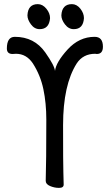

<svg xmlns="http://www.w3.org/2000/svg" viewBox="-20 -894 540 929"><path d="M288.1 -1Q288.1 15.1 265.6 15.1Q243.2 15.1 222.2 6.1Q201.2 -2.9 201.2 -19Q204.1 -109.9 204.1 -314.9Q204.1 -395 189.9 -462.4Q175.8 -529.8 139.2 -586.9Q107.9 -633.8 57.1 -633.8Q46.9 -633.8 41 -632.8Q13.2 -632.8 13.2 -659.2Q13.2 -715.8 51.8 -715.8Q146 -715.8 199.2 -640.1Q244.1 -576.2 246.1 -550.8Q251 -592.8 306.9 -654.3Q362.8 -715.8 438 -715.8Q478 -715.8 478 -668Q478 -632.8 448.2 -632.8L440.9 -633.8Q381.8 -633.8 351.1 -586.9Q285.2 -482.9 285.2 -289.1Q285.2 -95.2 286.6 -60.1Q288.1 -24.9 288.1 -1ZM171.9 -752.9Q147 -752.9 129.9 -775.9Q112.8 -798.8 112.8 -819.8Q115.2 -874 163.1 -874Q186 -874 204.1 -852.1Q222.2 -830.1 222.2 -806.2Q217.8 -752.9 171.9 -752.9ZM336.9 -752.9Q312 -752.9 294.4 -775.9Q276.9 -798.8 276.9 -819.8Q279.8 -874 328.1 -874Q351.1 -874 368.7 -852.1Q386.2 -830.1 386.2 -806.2Q382.8 -752.9 336.9 -752.9Z"/></svg>

Font: LXGW WenKai Mono GB Screen
Style: Regular
Weight: 400
Monospace: yes
Designer: LXGW / Fontworks Inc.
Foundry: LXGW / Fontworks Inc.
Version: Version 1.510;January 18,2025